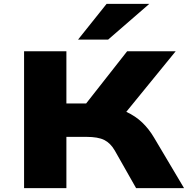

<svg xmlns="http://www.w3.org/2000/svg" viewBox="-20 -969 977 989"><path d="M104 0V-705H322V-436H444L404 -411L635 -705H885L611 -369L516 -427Q583 -415 630.5 -393Q678 -371 712.5 -338Q747 -305 773 -261L928 0H681L571 -194Q549 -232 517 -248Q485 -264 425 -264H322V0ZM382 -765 529 -949H749L537 -765Z"/></svg>

Font: Nunito Sans 7pt Expanded Black
Style: Regular
Weight: 900
Width: 7
Designer: Vernon Adams
Foundry: Vernon Adams
Version: Version 3.101;gftools[0.9.27]